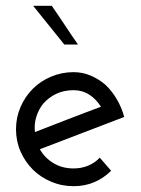

<svg xmlns="http://www.w3.org/2000/svg" viewBox="-20 -632 486 660"><path d="M233 -322Q263 -322 287 -306.5Q311 -291 327 -265Q270 -244 213.5 -222Q157 -200 100 -178Q97 -206 105 -231Q113 -256 128 -275Q147 -297 173.5 -309.5Q200 -322 233 -322ZM362 -45 323 -90Q306 -72 283 -62.5Q260 -53 233 -53Q194 -53 164 -71Q134 -89 117 -119Q190 -147 262 -174.5Q334 -202 407 -230Q398 -263 381.5 -291Q365 -319 343 -340Q320 -360 292 -372Q264 -384 233 -384Q192 -384 155.5 -368.5Q119 -353 93 -327Q66 -300 50.5 -264Q35 -228 35 -188Q35 -147 50.5 -111.5Q66 -76 93 -49Q119 -23 155.5 -7.5Q192 8 233 8Q272 8 304.5 -6Q337 -20 362 -45ZM248 -479Q225 -512 203 -545.5Q181 -579 158 -612H94Q121 -579 147.5 -545.5Q174 -512 201 -479Z"/></svg>

Font: Josefin Slab Thin SemiBold
Style: Regular
Weight: 600
Version: Version 2.000